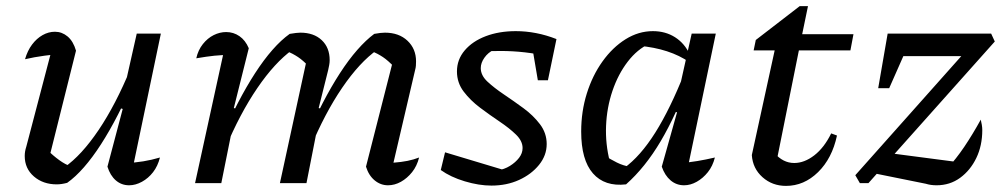

<svg xmlns="http://www.w3.org/2000/svg" viewBox="-20 -600 3299 629"><path d="M229 -434 142 -86 136 -108Q154 -90 174 -75.5Q194 -61 212 -55L191 -52Q247 -91 303 -174Q359 -257 408 -376L421 -341Q394 -278 366.5 -224.5Q339 -171 311 -127.5Q283 -84 255 -52Q227 -20 200 -1Q181 4 166 4Q121 4 91 -22Q61 -48 61 -89Q61 -104 66 -119L156 -462L195 -425Q159 -422 125.5 -417.5Q92 -413 62 -406Q70 -434 85 -454Q100 -474 119.5 -485Q139 -496 160 -496Q183 -496 201.5 -480.5Q220 -465 229 -434ZM332 -54 382 -243 373 -246 428 -490H507L410 -26L393 -66Q422 -67 449.5 -71.5Q477 -76 504 -84Q497 -56 481.5 -36Q466 -16 445 -4.5Q424 7 403 7Q378 7 359.5 -9Q341 -25 332 -54Z M996 -113 984 -149Q1010 -210 1037.5 -263Q1065 -316 1093.5 -360Q1122 -404 1150.5 -436.5Q1179 -469 1206 -489Q1217 -491 1225.5 -492Q1234 -493 1241 -493Q1287 -493 1315 -466.5Q1343 -440 1343 -399Q1343 -392 1342.5 -385Q1342 -378 1340 -371L1269 -67Q1295 -69 1315 -73Q1335 -77 1353 -84Q1346 -56 1330 -36Q1314 -16 1293.5 -4.5Q1273 7 1251 7Q1227 7 1207.5 -9Q1188 -25 1179 -54L1268 -403L1272 -380Q1251 -402 1234.5 -413Q1218 -424 1195 -434L1216 -437Q1158 -396 1101 -312.5Q1044 -229 996 -113ZM619 0 720 -462 733 -420Q707 -420 682.5 -417.5Q658 -415 623 -409Q629 -436 644.5 -455.5Q660 -475 680 -485Q700 -495 721 -495Q745 -495 764.5 -481.5Q784 -468 795 -442L746 -246L754 -244L705 0ZM897 0 986 -410 994 -380Q973 -402 956.5 -413Q940 -424 917 -434L938 -437Q880 -395 823 -311.5Q766 -228 718 -113L706 -149Q732 -210 759.5 -263Q787 -316 815.5 -360Q844 -404 872.5 -436.5Q901 -469 929 -489Q941 -491 949.5 -492Q958 -493 964 -493Q1008 -493 1034 -468.5Q1060 -444 1060 -403Q1060 -395 1058.5 -387Q1057 -379 1055 -370L1024 -246L1032 -244L984 0Z M1424 -43 1438 -101 1641 -40 1610 -42Q1632 -45 1650.5 -56.5Q1669 -68 1680.5 -83Q1692 -98 1692 -115Q1692 -138 1670.5 -159Q1649 -180 1617 -201.5Q1585 -223 1553 -247Q1521 -271 1499 -300Q1477 -329 1477 -366Q1477 -405 1502.5 -435Q1528 -465 1571.5 -481.5Q1615 -498 1670 -498Q1703 -498 1736.5 -491.5Q1770 -485 1803 -472L1777 -415Q1739 -424 1699.5 -428.5Q1660 -433 1620 -433Q1602 -433 1584 -432.5Q1566 -432 1549 -429L1598 -437Q1579 -428 1567 -411Q1555 -394 1555 -377Q1555 -353 1577 -332.5Q1599 -312 1631 -290.5Q1663 -269 1695 -245.5Q1727 -222 1749 -193Q1771 -164 1771 -128Q1771 -91 1746 -60Q1721 -29 1680.5 -10.5Q1640 8 1590 8Q1549 8 1502.5 -6Q1456 -20 1424 -43ZM1742 -337 1719 -473 1803 -472 1775 -337Z M2031 4Q1961 12 1922.5 -32Q1884 -76 1884 -169Q1884 -235 1902.5 -294Q1921 -353 1954 -399Q1987 -445 2029.5 -471.5Q2072 -498 2119 -498Q2160 -498 2191.5 -478Q2223 -458 2240 -421L2239 -396Q2174 -441 2073 -450L2108 -457Q2068 -439 2036.5 -398Q2005 -357 1986.5 -302.5Q1968 -248 1965.5 -188Q1963 -128 1978 -70L1958 -92Q1980 -78 2001 -67.5Q2022 -57 2047 -53L2024 -49Q2078 -88 2127 -166Q2176 -244 2223 -363L2241 -347Q2195 -223 2144.5 -137.5Q2094 -52 2031 4ZM2228 -26 2211 -66Q2238 -68 2265 -72.5Q2292 -77 2322 -84Q2315 -56 2299 -36Q2283 -16 2262.5 -4.5Q2242 7 2221 7Q2196 7 2177 -9Q2158 -25 2148 -54L2198 -232L2189 -235L2246 -490H2325Z M2555 9Q2510 9 2478 -19.5Q2446 -48 2443 -92L2522 -454H2601L2521 -56L2517 -99Q2545 -66 2582 -66Q2615 -66 2647.5 -91Q2680 -116 2703 -163L2722 -156Q2706 -81 2660 -36Q2614 9 2555 9ZM2449 -435 2456 -469 2600 -580H2627L2608 -488H2776L2766 -435Z M2797 0 2782 -26 3195 -490H3227L3239 -464L2825 0ZM3013 2 2830 -35 2889 -99 3126 -68 3083 -48Q3112 -79 3139 -119Q3166 -159 3193 -208Q3195 -200 3196.5 -191Q3198 -182 3198 -174Q3198 -123 3178.5 -82.5Q3159 -42 3125.5 -17.5Q3092 7 3048 7Q3029 7 3013 2ZM2857 -311 2888 -490H2972L2893 -311ZM2916 -416 2888 -490H3227L3151 -416Z"/></svg>

Font: Piazzolla Thin Medium
Style: Italic
Weight: 500
Italic angle: -11.3°
Version: Version 2.005